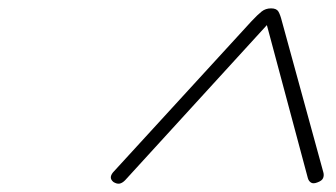

<svg xmlns="http://www.w3.org/2000/svg" viewBox="-20 -1035 803 459"><path d="M253 -626 581 -984Q596 -1000 605.5 -1007.5Q615 -1015 628 -1015Q641 -1015 645.5 -1007.5Q650 -1000 654 -984L753 -623Q755 -616 752.5 -609.5Q750 -603 739 -599Q729 -595 723.5 -598.5Q718 -602 716 -609L618 -975L279 -604Q272 -597 265.5 -596Q259 -595 251 -600Q244 -606 245 -612.5Q246 -619 253 -626Z"/></svg>

Font: Playwrite BE VLG Thin
Style: Regular
Weight: 250
Designer: Veronika Burian, José Scaglione
Foundry: TypeTogether
Version: Version 1.002